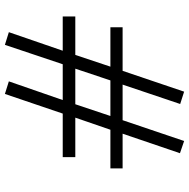

<svg xmlns="http://www.w3.org/2000/svg" viewBox="-14 -734 771 783"><g transform="rotate(-90 371.5 -342.5)"><path d="M337.9 -420.9 290 -277.8H435.1L482.9 -420.9ZM539.1 -420.9 491.2 -277.8H651.9V-228H474.1L389.2 22.9L338.9 6.8L418 -228H272.9L188 22.9L138.2 5.9L217.8 -228H76.2V-277.8H233.9L283.2 -420.9H122.1V-472.2H299.8L379.9 -708L431.2 -691.9L355 -472.2H501L580.1 -708L631.8 -691.9L556.2 -472.2H695.8V-420.9Z"/></g></svg>

Font: Charis SIL APac
Style: Italic
Weight: 400
Italic angle: -11°
Foundry: SIL International
Version: Version 5.000